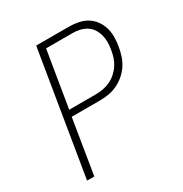

<svg xmlns="http://www.w3.org/2000/svg" viewBox="-171 -863 942 991"><g transform="rotate(-30 300.0 -367.5)"><path d="M63 0 184 -735H379Q407 -735 434.5 -729.5Q462 -724 484.5 -710.5Q507 -697 523 -675.5Q539 -654 547 -628Q555 -602 555 -574Q555 -546 550 -518Q546 -492 537.5 -466Q529 -440 513.5 -416.5Q498 -393 476 -374.5Q454 -356 429 -344.5Q404 -333 377.5 -329Q351 -325 325 -325H159L106 0ZM166 -363H325Q346 -363 368 -367Q390 -371 410.5 -380.5Q431 -390 448.5 -405.5Q466 -421 478.5 -440Q491 -459 498 -480.5Q505 -502 508 -523Q512 -545 512 -567.5Q512 -590 506.5 -610Q501 -630 489.5 -647.5Q478 -665 460.5 -676Q443 -687 422 -692Q401 -697 379 -697H221Z"/></g></svg>

Font: Iosevka Curly XLtEx
Style: Italic
Weight: 200
Width: 7
Italic angle: -9°
Monospace: yes
Designer: Belleve Invis
Foundry: Belleve Invis
Version: Version 11.1.0; ttfautohint (v1.8.3)